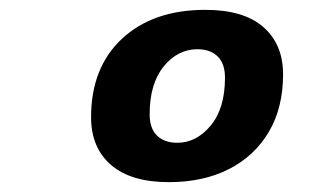

<svg xmlns="http://www.w3.org/2000/svg" viewBox="-20 -746 640 390"><path d="M323 -376Q246 -376 205.5 -411Q165 -446 165 -508Q165 -609 228 -667.5Q291 -726 397 -726Q475 -726 515 -691Q555 -656 555 -595Q555 -527 526 -478Q497 -429 445 -402.5Q393 -376 323 -376ZM340 -456Q379 -456 408 -491Q437 -526 437 -588Q437 -617 422 -631.5Q407 -646 381 -646Q341 -646 312.5 -611Q284 -576 284 -514Q284 -485 299 -470.5Q314 -456 340 -456Z"/></svg>

Font: Geist Mono
Style: Bold Italic
Weight: 700
Italic angle: -12°
Monospace: yes
Designer: Basement.studio, Andrés Briganti, Mateo Zaragoza
Foundry: Basement.studio, Vercel, Andrés Briganti, Guido Ferreyra, Mateo Zaragoza
Version: Version 1.500; ttfautohint (v1.8.4.7-5d5b)